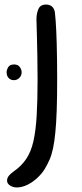

<svg xmlns="http://www.w3.org/2000/svg" viewBox="-20 -610 359 843"><path d="M227 -474Q228 -453 229 -419Q230 -385 230.5 -344Q231 -303 231 -261Q231 -182 229 -125.5Q227 -69 223 -28.5Q219 12 213 40.5Q207 69 198 90Q189 111 177 131Q165 151 145 170Q125 189 101 201Q77 213 54 213Q37 213 24 204.5Q11 196 11 183Q11 171 19.5 161Q28 151 41 142Q74 119 95 88Q116 57 126.5 11Q137 -35 141 -101.5Q145 -168 145 -262Q145 -315 144 -364Q143 -413 142 -454.5Q141 -496 140 -525Q140 -550 148.5 -570Q157 -590 182 -590Q198 -590 208 -581.5Q218 -573 221 -556Q223 -540 224.5 -517Q226 -494 227 -474ZM9 -293Q9 -303 16 -315Q23 -327 42 -327Q59 -327 67 -315.5Q75 -304 75 -293Q75 -278 65 -268Q55 -258 41 -258Q27 -258 18 -267.5Q9 -277 9 -293Z"/></svg>

Font: Playpen Sans Hebrew
Style: Regular
Weight: 400
Designer: Tom Grace, Laura Meseguer, Veronika Burian, José Scaglione
Foundry: TypeTogether
Version: Version 2.000